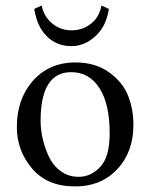

<svg xmlns="http://www.w3.org/2000/svg" viewBox="-20 -665 544 695"><path d="M130.9 -645Q138.7 -605 168.9 -580.1Q199.2 -555.2 239 -555.2Q278.8 -555.2 309.3 -579.1Q339.8 -603 347.2 -645L374 -632.8Q365.2 -570.8 325.7 -534.4Q286.1 -498 238.8 -498Q185.5 -498 149.7 -533.4Q113.8 -568.8 104 -632.8ZM41 -205.1Q41 -304.2 96.2 -369.1Q155.8 -439 252.9 -439Q324.7 -439 374.3 -403.6Q423.8 -368.2 443.4 -319.1Q462.9 -270 462.9 -213.9Q462.9 -109.4 397.9 -45.9Q340.8 10.3 251 9.8Q150.9 9.8 95.9 -55.2Q41 -120.1 41 -205.1ZM237.8 -403.8Q127 -403.8 127 -228Q127 -195.8 134.5 -162.8Q142.1 -129.9 157 -97.9Q171.9 -65.9 200 -45.4Q228 -24.9 265.1 -24.9Q309.1 -24.9 343 -61Q377 -97.2 377 -182.1Q377 -289.1 339.8 -346.4Q302.7 -403.8 237.8 -403.8Z"/></svg>

Font: Linux Libertine
Style: Regular
Weight: 400
Designer: Philipp H. Poll
Foundry: Philipp H. Poll
Version: Version 5.3.0 ; ttfautohint (v0.9)